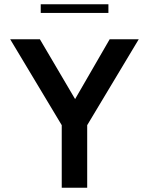

<svg xmlns="http://www.w3.org/2000/svg" viewBox="-20 -885 702 905"><path d="M271 -295 28 -700H168L334 -418L497 -700H634L391 -295V0H271ZM172 -865H491V-824H172Z"/></svg>

Font: Moderustic Med
Style: Regular
Weight: 500
Designer: Tural Alisoy
Foundry: TAFT Foundry
Version: Version 2.110